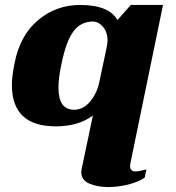

<svg xmlns="http://www.w3.org/2000/svg" viewBox="-20 -500 709 775"><path d="M308 194Q308 190 310 180L355 -34Q297 10 205 10Q28 10 28 -157Q28 -193 39 -246Q61 -358 134 -419Q207 -480 303 -480Q420 -480 454 -419L508 -480H638L507 156Q505 166 505 170Q505 192 528 192Q537 192 550.5 188.5Q564 185 571 184L564 217Q537 235 497 245Q457 255 417 255Q373 255 340.5 241Q308 227 308 194ZM382 -174 411 -311Q414 -325 414 -336Q414 -371 395.5 -392Q377 -413 355 -413Q305 -413 275.5 -372Q246 -331 228 -241Q216 -187 216 -146Q216 -57 279 -57Q317 -57 345 -91.5Q373 -126 382 -174Z"/></svg>

Font: Taviraj Black
Style: Italic
Weight: 900
Italic angle: -12°
Designer: Katatrad Team
Foundry: CadsonDemak
Version: Version 1.001